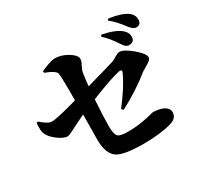

<svg xmlns="http://www.w3.org/2000/svg" viewBox="-172 -1049 1344 1288"><g transform="rotate(-30 500.0 -404.5)"><path d="M713 -758Q816 -737 857 -699Q883 -676 883 -645Q883 -603 840 -603Q815 -603 795 -636Q751 -705 705 -746ZM251 -741Q329 -776 362 -776Q411 -776 461 -746Q510 -716 510 -688Q510 -671 497 -647Q482 -620 478 -598Q470 -547 466 -500Q602 -538 682 -562Q699 -567 725 -584Q746 -597 759 -597Q792 -597 852 -547Q912 -497 912 -468Q912 -450 881 -432Q832 -402 838 -407Q724 -315 591 -246L578 -259Q669 -376 710 -467Q714 -476 709 -482Q704 -487 694 -485Q627 -472 458 -404Q449 -278 449 -200Q449 -136 468 -119Q485 -104 545 -104Q618 -104 687 -119Q756 -134 746 -134Q794 -134 827 -120Q867 -102 867 -69Q867 -23 814 -7Q725 19 597 19Q444 19 394 -13Q337 -49 337 -161Q337 -219 339 -355Q291 -332 280 -326Q190 -279 178 -279Q147 -279 102 -313Q59 -346 46 -378Q35 -402 41 -462L52 -466Q105 -418 135 -418Q176 -418 339 -464Q341 -623 335 -672Q332 -698 252 -728ZM806 -828Q900 -815 945 -784Q979 -760 979 -722Q979 -682 941 -682Q917 -682 890 -719Q846 -779 799 -817Z"/></g></svg>

Font: Source Han Serif CN Heavy
Style: Regular
Weight: 900
Designer: Ryoko NISHIZUKA  (kana & ideographs); Frank Grießhammer (Latin, Greek & Cyrillic); Wenlong ZHANG  (bopomofo); Sandoll Co
Foundry: Adobe Systems Incorporated
Version: Version 1.000;PS 1;hotconv 16.6.53;makeotf.lib2.5.65590